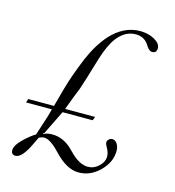

<svg xmlns="http://www.w3.org/2000/svg" viewBox="-102 -765 777 852"><g transform="rotate(15 286.0 -339.0)"><path d="M154 -258 177 -342Q196 -410 231 -494Q262 -566 304 -613Q364 -678 438 -678Q476 -678 504.5 -662Q533 -646 533 -624Q533 -602 512 -602Q500 -602 488 -619L482 -628Q462 -659 423 -659Q374 -659 338 -612Q312 -578 291 -510L278 -467Q267 -428 245 -361Q234 -336 206 -260L205 -258H343L336 -241H198L144 -131L138 -127L140 -125Q155 -134 180 -134Q232 -134 274 -92L290 -76Q331 -36 368 -36Q396 -36 418 -56.5Q440 -77 440 -103Q440 -120 427 -143Q420 -154 420 -163Q420 -170 427 -176.5Q434 -183 442 -183Q456 -183 465 -169.5Q474 -156 474 -137Q474 -85 431.5 -43Q389 -1 335 -1Q280 -1 222 -63Q177 -111 149 -111Q138 -111 125 -104L110 -73Q76 0 46 0Q26 0 26 -21Q26 -43 56 -72Q88 -103 110 -115Q126 -163 140 -208L149 -241H30L36 -258Z"/></g></svg>

Font: New Athena Unicode
Style: Regular
Weight: 400
Designer: J. Rusten 1997; rev. by R. Hancock 2001, 2002, rev. by D. Mastronarde 2002-2021
Foundry: GreekKeys New Athena Unicode
Version: Version 5.008